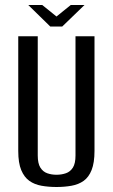

<svg xmlns="http://www.w3.org/2000/svg" viewBox="-20 -736 452 768"><path d="M206 12Q174 12 146 7Q118 2 97.5 -12.5Q77 -27 65 -55.5Q53 -84 53 -132V-591H131V-114Q131 -82 141.5 -65.5Q152 -49 169 -43Q186 -37 206 -37Q226 -37 243.5 -43Q261 -49 271.5 -65.5Q282 -82 282 -114V-591H358V-132Q358 -85 346.5 -56Q335 -27 314.5 -12.5Q294 2 266 7Q238 12 206 12ZM181 -630 93 -716H149L206 -670L263 -716H318L229 -630Z"/></svg>

Font: Alumni Sans Medium
Style: Regular
Weight: 500
Designer: Robert E. Leuschke
Foundry: Robert E. Leuschke
Version: Version 1.018